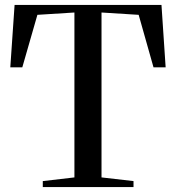

<svg xmlns="http://www.w3.org/2000/svg" viewBox="-20 -763 718 783"><path d="M283.5 -39.5V-712L132.5 -702.5L71 -488.5H22L39.5 -743H638.5L655.5 -488.5H606L545.5 -702.5L394 -712V-39.5L524.5 -24.5V0H154.5V-24.5Z"/></svg>

Font: Merriweather 120pt
Style: Regular
Weight: 400
Version: Version 2.100